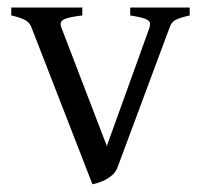

<svg xmlns="http://www.w3.org/2000/svg" viewBox="-20 -474 533 509"><path d="M482.9 -433.1Q468.3 -429.7 459 -426.8Q449.7 -423.8 443.8 -420.2Q438 -416.5 434.8 -411.9Q431.6 -407.2 429.2 -399.9L291 -28.8Q286.6 -18.1 278.3 -10.5Q270 -2.9 260.3 2.2Q250.5 7.3 241 10.3Q231.4 13.2 225.1 14.6L64 -399.9Q59.6 -413.6 46.9 -420.7Q34.2 -427.7 9.8 -433.1V-454.1H198.2V-433.1Q179.2 -430.7 167.2 -428.2Q155.3 -425.8 148.7 -422.1Q142.1 -418.5 141.1 -413.1Q140.1 -407.7 143.1 -399.9L263.2 -86.9L376 -399.9Q378.4 -407.2 377.7 -412.4Q377 -417.5 371.1 -421.1Q365.2 -424.8 354.2 -427.5Q343.3 -430.2 325.2 -433.1V-454.1H482.9Z"/></svg>

Font: Gentium Plus Am
Style: Regular
Weight: 400
Designer: J. Victor Gaultney, Annie Olsen, Iska Routamaa, Becca Hirsbrunner
Foundry: SIL International
Version: Version 5.000